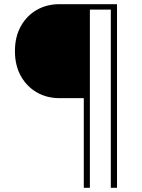

<svg xmlns="http://www.w3.org/2000/svg" viewBox="-20 -670 685 923"><path d="M542.5 232.9V-649.9H265.6Q205.1 -649.9 156.7 -622.3Q108.4 -594.7 80.1 -543.9Q51.8 -493.2 51.8 -424.3Q51.8 -355.5 80.1 -304.7Q108.4 -253.9 156.7 -226.1Q205.1 -198.2 265.6 -198.2H382.8V232.9H412.1V-624H512.7V232.9Z"/></svg>

Font: Estedad-FD VF
Style: Regular
Weight: 100
Designer: Amin Abedi
Version: Version 7.3